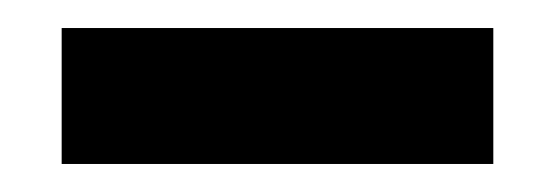

<svg xmlns="http://www.w3.org/2000/svg" viewBox="-20 -664 396 137"><path d="M24 -547V-644H332V-547Z"/></svg>

Font: Grenze Gotisch Black
Style: Regular
Weight: 900
Designer: Renata Polastri
Foundry: Omnibus-Type
Version: Version 1.001